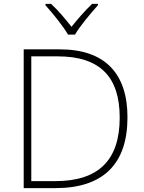

<svg xmlns="http://www.w3.org/2000/svg" viewBox="-20 -968 740 988"><path d="M330 -790H366C390 -832 447 -900 484 -941V-948H454C418 -914 377 -867 348 -830C319 -867 280 -914 243 -948H214V-941C251 -900 306 -832 330 -790ZM636 -364C636 -591 519 -714 288 -714H102V0H265C512 0 636 -125 636 -364ZM596 -363C596 -144 487 -36 265 -36H141V-678H277C497 -678 596 -570 596 -363Z"/></svg>

Font: Noto Sans Meetei Mayek ExtraLight
Style: Regular
Weight: 200
Designer: Monotype Design Team and Neelakash Kshetrimayum
Foundry: Monotype Imaging Inc.
Version: Version 2.002